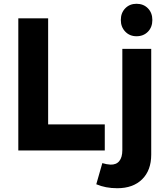

<svg xmlns="http://www.w3.org/2000/svg" viewBox="-20 -797 889 1017"><path d="M77 -700H235V-138H535V0H77ZM565 75Q596 76 612 56Q628 36 628 -2V-538H781V22Q781 105 733 152.5Q685 200 601 200Q539 200 490 179L522 67Q545 74 565 75ZM703 -605Q667 -605 643.5 -629.5Q620 -654 620 -691Q620 -729 643.5 -753Q667 -777 703 -777Q740 -777 763.5 -753Q787 -729 787 -691Q787 -653 763.5 -629Q740 -605 703 -605Z"/></svg>

Font: Argentum Sans SemiBold
Style: Regular
Weight: 600
Designer: Julieta Ulanovsky (Modified by Cristiano Sobral)
Foundry: Julieta Ulanovsky
Version: Version 5.001;November 22, 2018;FontCreator 11.5.0.2425 64-b